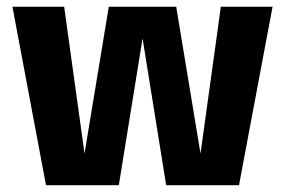

<svg xmlns="http://www.w3.org/2000/svg" viewBox="-20 -542 834 562"><path d="M114.6 0 16.4 -522.2H167.8L227.4 -92.5L298.4 -522.2H495.8L566.9 -92.5L626.4 -522.2H777.8L679.6 0H466.4L397.3 -429.4L327.8 0Z"/></svg>

Font: TikTok Sans Light
Style: Regular
Weight: 300
Version: Version 4.000